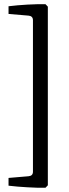

<svg xmlns="http://www.w3.org/2000/svg" viewBox="-20 -742 329 909"><path d="M206.5 135.3 195.3 146.9Q177.1 147.3 154.9 146.7Q132.7 146.2 109.6 144.7Q86.5 143.3 63.5 141.5Q40.4 139.6 20.4 137.1V100.4L114.9 92.4Q125.1 91.6 130.5 86.4Q136 81.1 136 70.9V-646.2Q136 -656.4 130.5 -661.8Q125.1 -667.3 114.9 -668L20.4 -676V-712.4Q40.4 -714.9 63.5 -716.9Q86.5 -718.9 109.6 -720.2Q132.7 -721.5 154.9 -722Q177.1 -722.5 195.3 -722.2L206.5 -710.5Z"/></svg>

Font: Rasa
Style: Regular
Weight: 400
Version: Version 1.000;PS 1.000;hotconv 1.0.88;makeotf.lib2.5.647800;